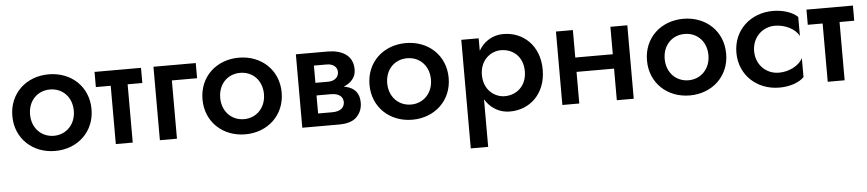

<svg xmlns="http://www.w3.org/2000/svg" viewBox="-42 -725 5407 1198"><g transform="rotate(-5 2662.0 -126.5)"><path d="M34 -230C34 -89 141 10 282 10C423 10 530 -89 530 -230C530 -372 423 -470 282 -470C141 -470 34 -372 34 -230ZM145 -230C145 -317 204 -375 282 -375C360 -375 419 -317 419 -230C419 -145 360 -85 282 -85C204 -85 145 -145 145 -230Z M569 -460V-365H662V0H768V-365H860V-460Z M938 -460V0H1045V-365H1203V-460Z M1225 -230C1225 -89 1332 10 1473 10C1614 10 1721 -89 1721 -230C1721 -372 1614 -470 1473 -470C1332 -470 1225 -372 1225 -230ZM1336 -230C1336 -317 1395 -375 1473 -375C1551 -375 1610 -317 1610 -230C1610 -145 1551 -85 1473 -85C1395 -85 1336 -145 1336 -230Z M1830 -460V0H2059C2112 0 2150 -12 2173 -37C2196 -61 2207 -90 2207 -125C2207 -185 2176 -217 2125 -230C2120 -231 2115 -232 2110 -233C2133 -242 2151 -254 2165 -271C2180 -288 2187 -309 2187 -335C2187 -425 2114 -460 2029 -460ZM1936 -272V-380H2016C2057 -380 2082 -358 2082 -327C2082 -297 2058 -272 2016 -272ZM1936 -80V-193H2026C2079 -193 2102 -169 2102 -137C2102 -106 2079 -80 2026 -80Z M2271 -230C2271 -89 2378 10 2519 10C2660 10 2767 -89 2767 -230C2767 -372 2660 -470 2519 -470C2378 -470 2271 -372 2271 -230ZM2382 -230C2382 -317 2441 -375 2519 -375C2597 -375 2656 -317 2656 -230C2656 -145 2597 -85 2519 -85C2441 -85 2382 -145 2382 -230Z M2975 220V-78C2990 -53 3008 -33 3031 -18C3060 2 3093 12 3132 12C3252 12 3356 -77 3356 -230C3356 -384 3252 -473 3132 -473C3093 -473 3060 -463 3031 -443C3008 -428 2990 -407 2975 -382V-460H2866V220ZM3244 -230C3244 -139 3181 -86 3106 -86C3043 -86 2975 -136 2975 -230C2975 -324 3043 -374 3106 -374C3181 -374 3244 -323 3244 -230Z M3800 -460V-288H3565V-460H3459V0H3565V-198H3800V0H3906V-460Z M4009 -230C4009 -89 4116 10 4257 10C4398 10 4505 -89 4505 -230C4505 -372 4398 -470 4257 -470C4116 -470 4009 -372 4009 -230ZM4120 -230C4120 -317 4179 -375 4257 -375C4335 -375 4394 -317 4394 -230C4394 -145 4335 -85 4257 -85C4179 -85 4120 -145 4120 -230Z M4680 -230C4680 -315 4743 -377 4823 -377C4886 -377 4951 -345 4973 -299V-419C4941 -450 4883 -470 4818 -470C4678 -470 4569 -372 4569 -230C4569 -89 4678 10 4818 10C4883 10 4941 -10 4973 -42V-161C4951 -117 4889 -83 4823 -83C4743 -83 4680 -145 4680 -230Z M5028 -460V-365H5121V0H5227V-365H5319V-460Z"/></g></svg>

Font: Jost Medium
Style: Regular
Weight: 500
Version: Version 3.710